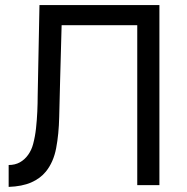

<svg xmlns="http://www.w3.org/2000/svg" viewBox="-20 -727 733 754"><path d="M14 7V-79Q39 -79 58 -89.5Q77 -100 90.5 -119Q104 -138 110 -161Q118 -191 121.5 -223.5Q125 -256 126.5 -289Q128 -322 128 -352L135 -707H606V0H519V-628H222L216 -408Q214 -335 212.5 -267.5Q211 -200 200.5 -145Q190 -90 160 -53Q138 -26 102.5 -10.5Q67 5 14 7Z"/></svg>

Font: Onest
Style: Regular
Weight: 400
Designer: Dmitri Voloshin, Andrey Kudryavtsev
Foundry: Dmitri Voloshin, Andrey Kudryavtsev
Version: Version 1.000;gftools[0.9.33]